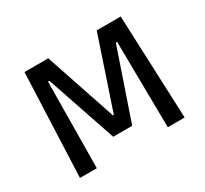

<svg xmlns="http://www.w3.org/2000/svg" viewBox="-123 -760 999 937"><g transform="rotate(-30 377.0 -291.5)"><path d="M82 0 106 -583H240L374 -184H379L513 -583H648L672 0H577L571 -485H564L430 -93H323L190 -485H182L177 0Z"/></g></svg>

Font: Ruda Medium
Style: Regular
Weight: 500
Version: Version 2.001